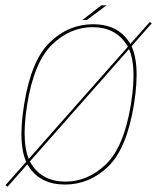

<svg xmlns="http://www.w3.org/2000/svg" viewBox="-54 -689 590 721"><path d="M-33.5 6.5 -25.5 12 516 -601.5 508.5 -606.5ZM190 4Q282 4 352 -63.5Q422 -131 449 -296.5Q475.5 -462 431.8 -530Q388 -598 296 -598Q203.5 -598 133.2 -530.2Q63 -462.5 36.5 -296.5Q10 -131.5 53.8 -63.8Q97.5 4 190 4ZM191.5 -7Q107 -7 64.8 -71.5Q22.5 -136 48 -296.5Q74 -456.5 141.8 -521.8Q209.5 -587 294 -587Q378.5 -587 421 -522.2Q463.5 -457.5 437.5 -296.5Q411.5 -137 343.8 -72Q276 -7 191.5 -7ZM255.5 -614H272L346 -669H326.5Z"/></svg>

Font: Anybody Thin
Style: Italic
Weight: 100
Italic angle: -10°
Designer: Tyler Finck
Foundry: Etcetera Type Company
Version: Version 1.114;gftools[0.9.25]